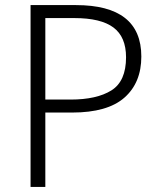

<svg xmlns="http://www.w3.org/2000/svg" viewBox="-20 -734 629 754"><path d="M278 -714Q535 -714 535 -512Q535 -409 468.5 -350.5Q402 -292 263 -292H158V0H100V-714ZM272 -663H158V-343H257Q360 -343 417.5 -379Q475 -415 475 -509Q475 -589 425.5 -626Q376 -663 272 -663Z"/></svg>

Font: Noto Sans Lao Light
Style: Regular
Weight: 300
Designer: Monotype Design Team
Foundry: Monotype Imaging Inc.
Version: Version 2.003; ttfautohint (v1.8.4.7-5d5b)